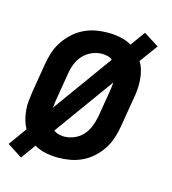

<svg xmlns="http://www.w3.org/2000/svg" viewBox="-96 -645 691 770"><g transform="rotate(15 249.5 -260.0)"><path d="M61 46 -1 6 53 -69Q44 -85 39 -103.5Q34 -122 32 -141.5Q30 -161 32 -181Q34 -201 37 -221L57 -341Q61 -366 69 -390.5Q77 -415 91.5 -437Q106 -459 126 -477.5Q146 -496 170 -507.5Q194 -519 218.5 -523.5Q243 -528 268 -528Q295 -528 320.5 -523Q346 -518 368 -505L412 -566L475 -526L420 -451Q430 -435 435 -416.5Q440 -398 441.5 -378.5Q443 -359 441.5 -339Q440 -319 436 -299L416 -179Q412 -154 404 -129.5Q396 -105 382 -83Q368 -61 348 -42.5Q328 -24 304 -12.5Q280 -1 255 3.5Q230 8 205 8Q178 8 152.5 3Q127 -2 105 -15ZM132 -179 311 -427Q303 -434 291.5 -437Q280 -440 268 -440Q247 -440 226 -431Q205 -422 190 -405.5Q175 -389 167 -368.5Q159 -348 156 -327L136 -207Q135 -200 134.5 -193Q134 -186 132 -179ZM206 -80Q227 -80 248 -89Q269 -98 283.5 -114.5Q298 -131 306 -151.5Q314 -172 318 -193L338 -313Q339 -320 339.5 -327Q340 -334 341 -341L162 -93Q171 -86 182.5 -83Q194 -80 206 -80Z"/></g></svg>

Font: Iosevka Curly Slab Semibold
Style: Italic
Weight: 600
Italic angle: -9°
Monospace: yes
Designer: Belleve Invis
Foundry: Belleve Invis
Version: Version 22.1.2; ttfautohint (v1.8.4)